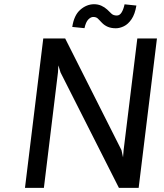

<svg xmlns="http://www.w3.org/2000/svg" viewBox="-20 -914 797 934"><path d="M101.5 0 190.5 -727H297L571 -183.5L578.5 -148.5L581.5 -185L648 -727H743.5L654.5 0H558.5L274.5 -561.5L264 -596L262 -562L193.5 0ZM391 -777 331.5 -783Q340 -839.5 370.2 -866.2Q400.5 -893 437 -893.5Q457 -893.5 473 -886.2Q489 -879 501.5 -867.5Q513 -856.5 522.2 -847.5Q531.5 -838.5 548.5 -838.5Q562 -838.5 571.2 -853Q580.5 -867.5 586 -893L643.5 -887Q636.5 -845 620 -820.8Q603.5 -796.5 583 -786.5Q562.5 -776.5 543.5 -776.5Q521.5 -776.5 505.2 -783.2Q489 -790 477 -802Q465.5 -813.5 457.2 -822.5Q449 -831.5 433.5 -831.5Q421.5 -831.5 409.5 -819.2Q397.5 -807 391 -777Z"/></svg>

Font: Expletus Sans Medium
Style: Italic
Weight: 500
Italic angle: -7°
Version: Version 7.500